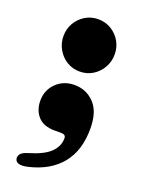

<svg xmlns="http://www.w3.org/2000/svg" viewBox="-138 -574 615 839"><g transform="rotate(20 170.0 -154.5)"><path d="M170 -268.5Q137 -268.5 110 -285.2Q83 -302 67.2 -330Q51.5 -358 51.5 -390.5Q51.5 -424 67.2 -451.2Q83 -478.5 110 -495Q137 -511.5 170 -511.5Q204 -511.5 231 -495Q258 -478.5 273.8 -451.2Q289.5 -424 289.5 -390.5Q289.5 -358 273.8 -330Q258 -302 231 -285.2Q204 -268.5 170 -268.5ZM158 11Q104.5 11 78.8 -17.8Q53 -46.5 53 -91Q53 -140 86.8 -173Q120.5 -206 171 -206Q226 -206 263.2 -167.2Q300.5 -128.5 300.5 -49.5Q300.5 52.5 249.2 115Q198 177.5 101 200Q49 211.5 42.5 185Q39.5 172 48 161.2Q56.5 150.5 82 143Q151 122.5 179.8 93.8Q208.5 65 208.5 28.5Q208.5 11 188 11Z"/></g></svg>

Font: Fraunces 9pt S000 Black
Style: Regular
Weight: 900
Version: Version 1.000; ttfautohint (v1.8.3)